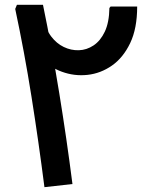

<svg xmlns="http://www.w3.org/2000/svg" viewBox="-20 -775 631 795"><path d="M86 -646 164 -694Q170 -653 192 -624Q214 -595 244 -580.5Q274 -566 306.5 -567Q339 -568 367.5 -587Q396 -606 414 -644Q432 -682 433 -742L438 -748H548Q548 -657 519 -596.5Q490 -536 443.5 -503.5Q397 -471 342.5 -465Q288 -459 236 -478Q184 -497 143.5 -539.5Q103 -582 86 -646ZM164 0Q140 -188 110.5 -374Q81 -560 43 -738L50 -755H158Q195 -576 225.5 -388.5Q256 -201 280 -13Z"/></svg>

Font: Fustat
Style: Bold
Weight: 700
Designer: Mohamed Gaber, Khaled Hosny, Laura Garcia Mut
Foundry: Kief Type Foundry, Alif Type Foundry, Hard Type Foundry
Version: Version 1.007